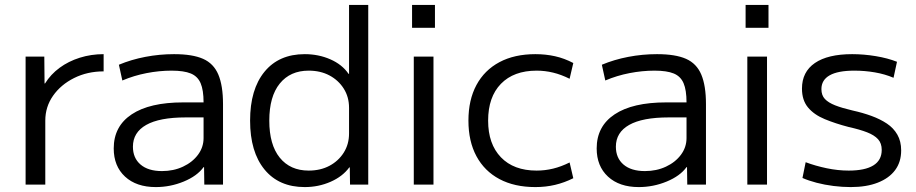

<svg xmlns="http://www.w3.org/2000/svg" viewBox="-20 -750 3723 780"><path d="M84 0V-520H160L161 -411H163Q186 -448 222 -474.5Q258 -501 304 -515.5Q350 -530 401 -530V-460Q335 -460 281 -433Q227 -406 195.5 -361Q164 -316 164 -260V0Z M613 10Q534 10 488 -32.5Q442 -75 442 -147Q442 -237 515 -285.5Q588 -334 724 -334H807Q807 -384 795 -412Q783 -440 755 -451.5Q727 -463 677 -463Q627 -463 575.5 -453Q524 -443 477 -423L463 -487Q513 -508 570.5 -519Q628 -530 687 -530Q762 -530 805 -511Q848 -492 867 -447Q886 -402 886 -327V0H810L809 -71H807Q781 -35 726.5 -12.5Q672 10 613 10ZM638 -55Q685 -55 723.5 -73Q762 -91 784.5 -121.5Q807 -152 807 -189V-273H734Q628 -273 574 -242.5Q520 -212 520 -154Q520 -108 551 -81.5Q582 -55 638 -55Z M1218 10Q1113 10 1054.5 -61.5Q996 -133 996 -260Q996 -387 1054.5 -458.5Q1113 -530 1218 -530Q1274 -530 1322 -509Q1370 -488 1396 -450H1398V-730H1476V0H1402L1401 -70H1399Q1372 -33 1323 -11.5Q1274 10 1218 10ZM1234 -57Q1282 -57 1318.5 -76.5Q1355 -96 1376.5 -130Q1398 -164 1398 -208V-312Q1398 -356 1376.5 -390Q1355 -424 1318.5 -443.5Q1282 -463 1234 -463Q1159 -463 1116.5 -410.5Q1074 -358 1074 -260Q1074 -162 1116.5 -109.5Q1159 -57 1234 -57Z M1654 -637V-730H1747V-637ZM1661 0V-520H1741V0Z M2155 10Q2070 10 2009 -22.5Q1948 -55 1915.5 -115.5Q1883 -176 1883 -260Q1883 -344 1915.5 -404.5Q1948 -465 2009 -497.5Q2070 -530 2155 -530Q2197 -530 2235 -521.5Q2273 -513 2309 -494L2294 -430Q2260 -447 2227 -455Q2194 -463 2160 -463Q2067 -463 2015 -409.5Q1963 -356 1963 -260Q1963 -165 2015 -111Q2067 -57 2160 -57Q2194 -57 2227 -65Q2260 -73 2294 -90L2309 -26Q2273 -8 2235 1Q2197 10 2155 10Z M2575 10Q2496 10 2450 -32.5Q2404 -75 2404 -147Q2404 -237 2477 -285.5Q2550 -334 2686 -334H2769Q2769 -384 2757 -412Q2745 -440 2717 -451.5Q2689 -463 2639 -463Q2589 -463 2537.5 -453Q2486 -443 2439 -423L2425 -487Q2475 -508 2532.5 -519Q2590 -530 2649 -530Q2724 -530 2767 -511Q2810 -492 2829 -447Q2848 -402 2848 -327V0H2772L2771 -71H2769Q2743 -35 2688.5 -12.5Q2634 10 2575 10ZM2600 -55Q2647 -55 2685.5 -73Q2724 -91 2746.5 -121.5Q2769 -152 2769 -189V-273H2696Q2590 -273 2536 -242.5Q2482 -212 2482 -154Q2482 -108 2513 -81.5Q2544 -55 2600 -55Z M3009 -637V-730H3102V-637ZM3016 0V-520H3096V0Z M3436 10Q3402 10 3366 5.5Q3330 1 3297.5 -7.5Q3265 -16 3240 -27L3253 -91Q3293 -76 3338.5 -66.5Q3384 -57 3428 -57Q3494 -57 3528 -78Q3562 -99 3562 -141Q3562 -168 3547 -184.5Q3532 -201 3502.5 -212.5Q3473 -224 3428 -234Q3374 -248 3330.5 -266Q3287 -284 3262.5 -313.5Q3238 -343 3238 -390Q3238 -458 3290.5 -494Q3343 -530 3442 -530Q3489 -530 3537.5 -522Q3586 -514 3624 -499L3610 -434Q3575 -449 3534 -456Q3493 -463 3451 -463Q3384 -463 3350.5 -444Q3317 -425 3317 -388Q3317 -363 3331 -348Q3345 -333 3373 -322Q3401 -311 3444 -301Q3485 -292 3520.5 -279Q3556 -266 3583 -248Q3610 -230 3625.5 -203Q3641 -176 3641 -139Q3641 -92 3616.5 -59Q3592 -26 3546 -8Q3500 10 3436 10Z"/></svg>

Font: M PLUS 1 Thin
Style: Regular
Weight: 400
Version: Version 1.001